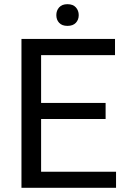

<svg xmlns="http://www.w3.org/2000/svg" viewBox="-20 -897 608 917"><path d="M484.4 -328.6H176.3V-76.7H534.2V0H82.5V-710.9H529.3V-633.8H176.3V-405.3H484.4ZM249 -824.7Q249 -846.7 262.5 -861.8Q275.9 -877 302.2 -877Q328.6 -877 342.3 -861.8Q356 -846.7 356 -824.7Q356 -802.7 342.3 -788.1Q328.6 -773.4 302.2 -773.4Q275.9 -773.4 262.5 -788.1Q249 -802.7 249 -824.7Z"/></svg>

Font: Roboto
Style: Regular
Weight: 400
Designer: Google
Version: Version 2.001047; 2015